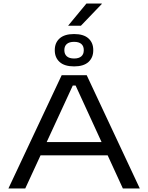

<svg xmlns="http://www.w3.org/2000/svg" viewBox="-20 -1063 836 1083"><path d="M467.5 -1043H554V-1040.5L436.5 -918H365V-919ZM27.5 0 328 -639H469L768.5 0H673L406.5 -580.5H390.5L122.5 0ZM190 -187V-261.5H605.5V-187ZM289 -779V-781Q289 -822 316.5 -846.5Q344 -871 398 -871Q451.5 -871 478.8 -846.5Q506 -822 506 -781V-779Q506 -738 478.8 -713.2Q451.5 -688.5 398 -688.5Q344 -688.5 316.5 -713.2Q289 -738 289 -779ZM343 -779.5Q343 -757.5 357 -745.2Q371 -733 398 -733Q424.5 -733 438.5 -745Q452.5 -757 452.5 -779V-781Q452.5 -803 438.8 -815Q425 -827 398 -827Q371 -827 357 -815Q343 -803 343 -781Z"/></svg>

Font: Anek Latin Expanded
Style: Regular
Weight: 400
Width: 7
Designer: Yesha Goshar
Foundry: Ek Type
Version: Version 1.003